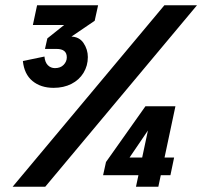

<svg xmlns="http://www.w3.org/2000/svg" viewBox="-20 -710 771 730"><path d="M28 0 605 -690H729L152 0ZM372 -44 383 -94 404 -111H642L628 -44ZM184 -376Q135 -376 103.5 -402Q72 -428 67 -478L149 -495Q151 -473 162 -462Q173 -451 189 -451Q210 -451 222 -463.5Q234 -476 234 -492Q234 -524 195 -524H151L160 -564L289 -667L340 -631L215 -546L206 -565Q218 -568 229 -569.5Q240 -571 248 -571Q281 -571 297.5 -546.5Q314 -522 314 -493Q314 -460 297.5 -433Q281 -406 251.5 -391Q222 -376 184 -376ZM383 -94 533 -306H605L461 -94ZM497 0 562 -306H647L582 0ZM105 -615 121 -690H353L340 -631L309 -615Z"/></svg>

Font: Radio Canada Big SemiBold
Style: Italic
Weight: 600
Italic angle: -12°
Designer: Étienne Aubert Bonn
Foundry: Coppers and Brasses
Version: Version 1.001